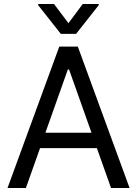

<svg xmlns="http://www.w3.org/2000/svg" viewBox="-20 -940 686 960"><path d="M17.6 0 276.4 -707H369.1L627.9 0H535.2L464.4 -199.2H180.2L109.4 0ZM437.5 -276.4 325.2 -592.8H319.3L207 -276.4ZM322.3 -824.2 393.6 -919.9H473.6V-914.1L360.4 -770.5H284.2L170.9 -914.1V-919.9H250Z"/></svg>

Font: Pretendard Std
Style: Regular
Weight: 400
Designer: Base glyphs from Inter by Rasmus Andersson; Hangeul glyphs from Noto Sans CJK(Source Han Sans) by Jang Soo-young and Kan
Foundry: Kil Hyung-jin
Version: Version 1.309